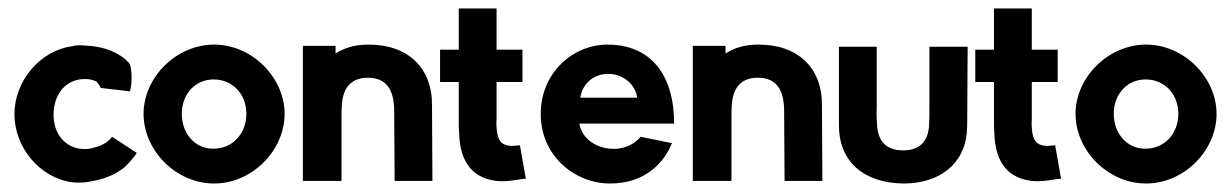

<svg xmlns="http://www.w3.org/2000/svg" viewBox="-20 -426 2901 452"><path d="M14 -157C14 -78 75 -7 149 3C165 5 182 4 199 0C234 -6 261 -21 276 -35C288 -47 297 -58 302 -66L244 -104C236 -93 221 -83 203 -79C192 -75 179 -74 167 -76C131 -82 106 -112 106 -157C107 -202 131 -233 167 -239C182 -241 195 -240 207 -234C209 -232 211 -229 213 -227L217 -219L286 -211C290 -223 292 -255 286 -274C278 -288 244 -314 191 -318C180 -319 168 -320 158 -319L149 -317C75 -307 14 -236 14 -157Z M318 -158C318 -72 394 6 484 6C574 6 650 -72 650 -158C650 -243 574 -321 484 -321C395 -321 318 -244 318 -158ZM408 -158C408 -205 440 -239 483 -239C527 -239 560 -205 560 -158C560 -111 527 -76 483 -76C440 -75 408 -111 408 -158Z M693 0H784V-152C784 -162 784 -172 785 -181C788 -222 809 -243 846 -243C888 -243 908 -217 908 -164L909 0H998L997 -178C998 -266 940 -322 846 -321C815 -321 790 -313 770 -300V-318H693Z M1016 -233H1060V-144C1060 -132 1060 -121 1061 -110C1063 -58 1082 -8 1149 0C1180 3 1207 -6 1218 -5L1204 -84C1196 -84 1183 -80 1170 -85C1157 -89 1150 -102 1149 -127C1148 -133 1149 -139 1149 -146V-233H1210V-309H1149V-406H1060V-309H1016Z M1253 -158C1253 -57 1335 6 1416 6C1501 6 1544 -45 1562 -89L1488 -104C1472 -84 1444 -73 1416 -76C1380 -79 1349 -102 1344 -135H1567C1567 -250 1512 -321 1410 -321C1329 -321 1253 -255 1253 -158ZM1346 -196C1351 -227 1375 -252 1412 -252C1451 -252 1477 -223 1480 -196Z M1611 0H1702V-152C1702 -162 1702 -172 1703 -181C1706 -222 1727 -243 1764 -243C1806 -243 1826 -217 1826 -164L1827 0H1916L1915 -178C1916 -266 1858 -322 1764 -321C1733 -321 1708 -313 1688 -300V-318H1611Z M1955 -131C1955 -45 2014 5 2107 6C2193 6 2250 -41 2256 -114C2257 -124 2257 -134 2257 -145L2258 -316H2168V-172C2168 -157 2168 -142 2167 -128C2164 -92 2144 -72 2106 -72C2068 -72 2048 -92 2045 -128C2044 -142 2043 -157 2044 -172V-316H1955Z M2276 -233H2320V-144C2320 -132 2320 -121 2321 -110C2323 -58 2342 -8 2409 0C2440 3 2467 -6 2478 -5L2464 -84C2456 -84 2443 -80 2430 -85C2417 -89 2410 -102 2409 -127C2408 -133 2409 -139 2409 -146V-233H2470V-309H2409V-406H2320V-309H2276Z M2512 -158C2512 -72 2588 6 2678 6C2768 6 2844 -72 2844 -158C2844 -243 2768 -321 2678 -321C2589 -321 2512 -244 2512 -158ZM2602 -158C2602 -205 2634 -239 2677 -239C2721 -239 2754 -205 2754 -158C2754 -111 2721 -76 2677 -76C2634 -75 2602 -111 2602 -158Z"/></svg>

Font: Rabbid Highway Sign II Hop
Style: Regular
Weight: 400
Foundry: Cannot Into Space Fonts
Version: Version 0.277